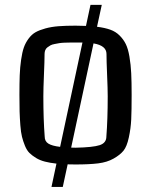

<svg xmlns="http://www.w3.org/2000/svg" viewBox="-20 -654 614 772"><path d="M284.2 7.3H283.2Q261.7 7.3 252 6.8L232.4 97.7H187L207 3.9Q180.7 1 160.6 -4.2Q140.6 -9.3 125 -18.8Q109.4 -28.3 98.6 -38.8Q87.9 -49.3 80.3 -67.9Q72.8 -86.4 68.4 -104Q64 -121.6 61.8 -150.4Q59.6 -179.2 58.8 -205.6Q58.1 -231.9 58.1 -272.5Q58.1 -319.8 59.3 -351.6Q60.5 -383.3 64.9 -413.8Q69.3 -444.3 75.9 -463.1Q82.5 -481.9 95 -498.8Q107.4 -515.6 123 -524.4Q138.7 -533.2 162.8 -539.8Q187 -546.4 215.6 -548.6Q244.1 -550.8 283.7 -550.8Q299.3 -550.8 325.7 -549.8L343.8 -634.3H389.2L370.1 -546.4Q401.4 -542.5 423.3 -534.7Q445.3 -526.9 460.9 -511.2Q476.6 -495.6 485.8 -476.8Q495.1 -458 500.5 -426Q505.9 -394 507.6 -359.4Q509.3 -324.7 509.3 -272.5Q509.3 -209 507.6 -173.3Q505.9 -137.7 498 -101.3Q490.2 -64.9 476.6 -48.1Q462.9 -31.2 436.8 -16.4Q410.6 -1.5 374.5 2.9Q338.4 7.3 284.2 7.3ZM221.7 -63.5 311.5 -482.9H283.7Q269 -482.9 261.5 -482.9Q253.9 -482.9 240 -482.4Q226.1 -481.9 218.5 -480.5Q210.9 -479 200 -477.1Q189 -475.1 182.9 -471.7Q176.8 -468.3 170.7 -463.6Q164.6 -459 161.9 -452.1Q159.2 -445.3 159.2 -437Q159.2 -409.7 156.7 -353.3Q154.3 -296.9 154.3 -266.6Q154.3 -174.8 159.7 -105Q159.7 -85.9 174.3 -76.7Q189 -67.4 221.7 -63.5ZM266.1 -60.5Q268.6 -60.5 274.4 -60.3Q280.3 -60.1 283.2 -60.1H284.2Q353.5 -61.5 380.6 -70.3Q407.7 -79.1 407.7 -105Q413.1 -174.8 413.1 -266.6Q413.1 -296.9 410.6 -353.3Q408.2 -409.7 408.2 -437Q408.2 -470.7 356 -479.5Z"/></svg>

Font: Coda
Style: Regular
Weight: 400
Designer: vernon adams
Foundry: vernon adams
Version: Version 2.000; ttfautohint (v0.8) -r 50 -G 200 -x